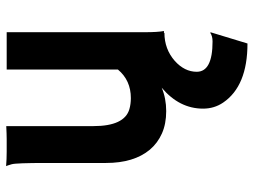

<svg xmlns="http://www.w3.org/2000/svg" viewBox="-120 -432 823 623"><g transform="rotate(-90 291.5 -120.5)"><path d="M318.4 -7.3Q283.7 7.3 242.4 7.3Q201.2 7.3 169.9 -6.6Q138.7 -20.5 117.2 -45.9Q74.2 -97.7 74.2 -188V-381.8Q74.2 -479.5 70.1 -493.9Q65.9 -508.3 64 -512.2Q86.4 -510.3 110.8 -510.3H151.4Q167.5 -510.3 193.8 -511.7V-229Q193.8 -128.4 248.5 -112.3Q265.1 -107.4 284.7 -107.4Q342.3 -107.4 377.4 -149.4V-510.3H498.5V-62.5Q498.5 -19.5 502.4 0H495.6L496.6 1.5Q443.8 1.5 405.3 35.2Q370.1 66.9 370.1 106.4Q370.1 157.7 468.3 157.7Q486.3 157.7 497.1 149.9L498 152.3L461.9 271Q323.7 271 270 191.9Q250.5 163.1 250.5 127Q250.5 49.8 318.4 -7.3Z"/></g></svg>

Font: HammersmithOne
Style: Regular
Weight: 400
Designer: Nicole Fally
Foundry: Nicole Fally
Version: Version 1.003